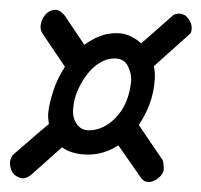

<svg xmlns="http://www.w3.org/2000/svg" viewBox="-28 -554 405 386"><path d="M321.3 -524.4Q329.1 -527.3 334.5 -526.4Q339.8 -525.4 343.8 -523.4Q347.7 -520.5 350.6 -516.6Q353.5 -512.7 355.5 -507.8Q357.4 -502.9 357.4 -497.6Q357.4 -492.2 355.5 -487.3L281.2 -420.9Q284.2 -408.2 283.2 -394.5Q281.2 -367.2 272.5 -344.2Q263.7 -321.3 251 -302.7L298.8 -232.4Q300.8 -228.5 301.3 -215.8Q301.8 -203.1 285.2 -192.4Q280.3 -189.5 275.4 -188.5Q270.5 -187.5 265.1 -189Q259.8 -190.4 254.9 -197.3L210 -261.7Q180.7 -243.2 149.4 -243.2Q117.2 -243.2 96.7 -257.8L35.2 -203.1Q22.5 -192.4 11.2 -196.8Q0 -201.2 -3.9 -209Q-9.8 -221.7 -7.3 -231.4Q-4.9 -241.2 2 -246.1Q15.6 -257.8 34.7 -274.4Q53.7 -291 70.3 -304.7Q69.3 -311.5 68.8 -317.4Q68.4 -323.2 69.3 -330.1Q71.3 -346.7 79.1 -371.1Q86.9 -395.5 102.5 -419.9L57.6 -486.3Q51.8 -495.1 54.2 -506.3Q56.6 -517.6 64 -525.4Q71.3 -533.2 81.5 -534.2Q91.8 -535.2 101.6 -523.4L141.6 -463.9Q156.2 -474.6 171.9 -481Q187.5 -487.3 207 -487.3Q221.7 -487.3 233.9 -481.4Q246.1 -475.6 255.9 -466.8ZM235.4 -388.7Q237.3 -404.3 229.5 -420.4Q221.7 -436.5 202.1 -436.5Q186.5 -436.5 172.4 -427.7Q158.2 -418.9 147 -404.3Q135.7 -389.6 127.9 -371.6Q120.1 -353.5 119.1 -335Q117.2 -318.4 126 -305.2Q134.8 -292 150.4 -292Q180.7 -292 205.6 -318.4Q230.5 -344.7 235.4 -388.7Z"/></svg>

Font: Satisfy
Style: Regular
Weight: 400
Designer: Font Diner, Inc
Foundry: Font Diner, Inc
Version: Version 1.000